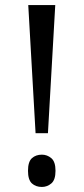

<svg xmlns="http://www.w3.org/2000/svg" viewBox="-20 -734 331 761"><path d="M121 -206 92 -714H199L170 -206ZM146 7Q122 7 106.5 -7Q91 -21 91 -57Q91 -93 106.5 -107Q122 -121 146 -121Q167 -121 183.5 -107Q200 -93 200 -57Q200 -21 183.5 -7Q167 7 146 7Z"/></svg>

Font: Noto Serif Condensed
Style: Regular
Weight: 400
Width: 3
Designer: Monotype Design Team
Foundry: Monotype Imaging Inc.
Version: Version 2.015